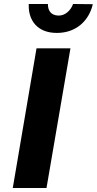

<svg xmlns="http://www.w3.org/2000/svg" viewBox="-20 -942 485 962"><path d="M124 -922C124 -919 124 -916 124 -912C124 -842 165 -777 265 -777C365 -777 427 -842 445 -921L346 -922C336 -892 308 -864 275 -864C274 -864 272 -864 271 -864C234 -866 220 -890 220 -922ZM163 -700 44 0H213L333 -700Z"/></svg>

Font: Jost
Style: Bold Italic
Weight: 700
Italic angle: -5°
Version: Version 3.710